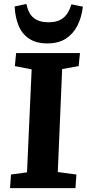

<svg xmlns="http://www.w3.org/2000/svg" viewBox="-20 -975 450 995"><path d="M144 -615.5 57 -632.5 63.5 -700H394.5L387.5 -632.5L302 -617L279.5 -83.5L376 -70.5L371 0H32L37 -70.5L120 -82ZM116.5 -954.5Q127.5 -903 155.8 -881.3Q184 -859.5 231.5 -859.5Q280 -859.5 308.3 -882.5Q336.5 -905.5 350 -952.5L409.5 -940.5Q403 -885.5 381.3 -842.5Q359.5 -799.5 321.3 -774.7Q283 -750 225.5 -750Q168.5 -750 131.8 -774Q95 -798 76.8 -841.3Q58.5 -884.5 56 -941.5Z"/></svg>

Font: Literata
Style: Italic
Weight: 400
Italic angle: -2°
Designer: Latin by Veronika Burian and Jose Scaglione. Greek by Irene Vlachou. Cyrillic by Vera Evstafieva
Foundry: TypeTogether
Version: Version 3.103;gftools[0.9.29]